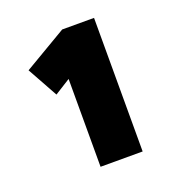

<svg xmlns="http://www.w3.org/2000/svg" viewBox="-79 -859 449 493"><g transform="rotate(-20 145.0 -612.5)"><path d="M115 -430V-670L72 -643L26 -726L143 -795H230V-430Z"/></g></svg>

Font: Readex Pro
Style: Bold
Weight: 700
Designer: Bonnie Shaver-Troup, Thomas Jockin
Foundry: Lexend
Version: Version 1.203; ttfautohint (v1.8.3)